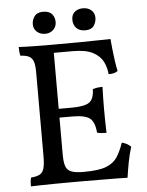

<svg xmlns="http://www.w3.org/2000/svg" viewBox="-57 -886 716 936"><g transform="rotate(-5 300.5 -418.5)"><path d="M56 -679Q71 -678 93.5 -677.5Q116 -677 141 -676.5Q166 -676 188.5 -676Q211 -676 224 -676V-138Q224 -101 231 -81Q238 -61 258 -53Q278 -45 315 -45V0Q287 0 250.5 0Q214 0 176.5 0.5Q139 1 107 1.5Q75 2 56 3Q56 -11 57 -21.5Q58 -32 61 -40Q88 -42 103 -50Q118 -58 124 -78.5Q130 -99 130 -138V-549Q130 -583 124 -601Q118 -619 103 -627Q88 -635 61 -636Q58 -644 57 -655.5Q56 -667 56 -679ZM516 -171Q531 -167 541 -161.5Q551 -156 560 -147Q549 -113 541.5 -73Q534 -33 529 2Q510 1 477.5 1Q445 1 403.5 0.5Q362 0 315 0V-45H321Q393 -45 429.5 -59.5Q466 -74 484 -102Q502 -130 516 -171ZM446 -450Q445 -425 444.5 -396Q444 -367 444 -341Q444 -315 444.5 -283Q445 -251 446 -225Q433 -225 422 -226Q411 -227 400 -230Q396 -282 372.5 -300.5Q349 -319 287 -319H215V-362H287Q349 -362 373 -378Q397 -394 398 -443Q411 -447 422 -448.5Q433 -450 446 -450ZM505 -679Q507 -657 510 -628Q513 -599 517 -571Q521 -543 526 -521Q518 -514 506.5 -511.5Q495 -509 481 -509Q479 -540 465 -569Q451 -598 416.5 -617Q382 -636 317 -636H203L224 -676Q303 -676 359.5 -676.5Q416 -677 452.5 -678Q489 -679 505 -679ZM387 -732Q358 -732 343 -748Q328 -764 328 -789Q328 -813 343.5 -826.5Q359 -840 384 -840Q409 -840 425 -826Q441 -812 441 -789Q441 -768 429 -750Q417 -732 387 -732ZM191 -732Q166 -732 150 -746.5Q134 -761 134 -783Q134 -805 147 -822.5Q160 -840 189 -840Q219 -840 232.5 -824Q246 -808 246 -785Q246 -762 230 -747Q214 -732 191 -732Z"/></g></svg>

Font: Vollkorn
Style: Regular
Weight: 400
Designer: Friedrich Althausen
Foundry: Friedrich Althausen
Version: Version 5.001